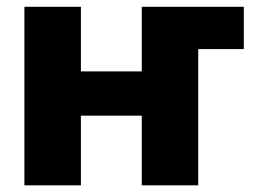

<svg xmlns="http://www.w3.org/2000/svg" viewBox="-20 -556 763 576"><path d="M518.1 -408.7V-535.6H711.4V-408.7ZM453.6 -341.8V-209H173.8V-341.8ZM222.7 -535.6V0H53.2V-535.6ZM574.7 -535.6V0H405.3V-535.6Z"/></svg>

Font: Inter 20pt ExtraBold
Style: Regular
Weight: 800
Version: Version 4.001;git-66647c0bb